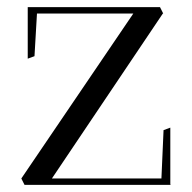

<svg xmlns="http://www.w3.org/2000/svg" viewBox="-20 -520 540 540"><path d="M58 -500H430L439 -482H438L126 -18H434L440 -154L459 -161V-2L460 0H49L40 -18L355 -482H84L77 -362L58 -355Z"/></svg>

Font: Antic Didone
Style: Regular
Weight: 400
Designer: Santiago Orozco
Foundry: Santiago Orozco
Version: Version 2.000